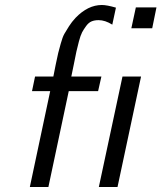

<svg xmlns="http://www.w3.org/2000/svg" viewBox="-20 -753 650 773"><path d="M100.1 0 182.1 -386.2H108.9L121.1 -444.8H194.8Q196.8 -456.1 204.3 -492.9Q211.9 -529.8 214.4 -539.8Q216.8 -549.8 224.4 -576.9Q231.9 -604 239 -616.5Q246.1 -628.9 257.6 -647Q269 -665 284.2 -681.2Q334 -732.9 390.1 -732.9Q410.2 -732.9 446.8 -722.2L432.1 -653.8Q403.3 -671.9 377 -671.9Q360.8 -671.9 348.9 -667Q336.9 -662.1 326.9 -648.4Q316.9 -634.8 310.5 -622.8Q304.2 -610.8 297.6 -585.9Q291 -561 287.6 -545.4Q284.2 -529.8 277.6 -495.8Q271 -461.9 267.1 -444.8H388.2L375 -386.2H256.8L174.8 0ZM377.9 0 473.1 -444.8H547.9L453.1 0ZM508.8 -639.2 526.9 -723.1H609.9L592.8 -639.2Z"/></svg>

Font: CMU Sans Serif
Style: Oblique
Weight: 500
Italic angle: -12°
Version: Version 0.7.0